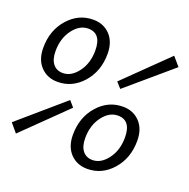

<svg xmlns="http://www.w3.org/2000/svg" viewBox="-148 -765 880 893"><g transform="rotate(20 292.5 -319.0)"><path d="M107 -321Q56 -321 23.5 -355Q-9 -389 -9 -448Q-9 -534 42 -592Q93 -650 166 -650Q217 -650 249.5 -616Q282 -582 282 -523Q282 -437 231 -379Q180 -321 107 -321ZM116 -368Q158 -368 190.5 -411.5Q223 -455 223 -518Q223 -603 158 -603Q115 -603 82.5 -559.5Q50 -516 50 -453Q50 -412 67.5 -390Q85 -368 116 -368ZM8 -29 -28 -72 192 -262 217 -233ZM393 -390 368 -418 576 -621 613 -578ZM375 12Q324 12 291.5 -22Q259 -56 259 -115Q259 -201 310 -259Q361 -317 434 -317Q485 -317 517.5 -283Q550 -249 550 -190Q550 -104 499 -46Q448 12 375 12ZM384 -35Q426 -35 458.5 -78.5Q491 -122 491 -185Q491 -270 426 -270Q383 -270 350.5 -226.5Q318 -183 318 -120Q318 -79 335.5 -57Q353 -35 384 -35Z"/></g></svg>

Font: TypoPRO Source Code Pro
Style: Italic
Weight: 400
Italic angle: -11°
Monospace: yes
Designer: Paul D. Hunt, Teo Tuominen
Foundry: Adobe Systems Incorporated
Version: Version 1.030;PS 1.0;hotconv 1.0.84;makeotf.lib2.5.63406